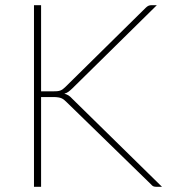

<svg xmlns="http://www.w3.org/2000/svg" viewBox="-20 -723 660 743"><path d="M139 -369.5H184Q193.5 -369.5 200.2 -370Q207 -370.5 212.8 -372.5Q218.5 -374.5 223.2 -378Q228 -381.5 233.5 -387L543.5 -692.5Q549.5 -698.5 554.8 -700.8Q560 -703 567 -703H587L259.5 -380.5Q250.5 -372 244.2 -367.5Q238 -363 229 -360.5Q238.5 -358 245.5 -353.5Q252.5 -349 260 -340.5L607 0H587Q577.5 0 573 -2.2Q568.5 -4.5 564.5 -9.5L238.5 -327Q233 -332.5 228.5 -336.2Q224 -340 218.5 -342.5Q213 -345 205.2 -346.2Q197.5 -347.5 185.5 -347.5H139V0H111.5V-703H139Z"/></svg>

Font: Lato Thin
Style: Regular
Weight: 200
Designer: Lukasz Dziedzic
Foundry: tyPoland Lukasz Dziedzic
Version: Version 2.007; 2014-02-27